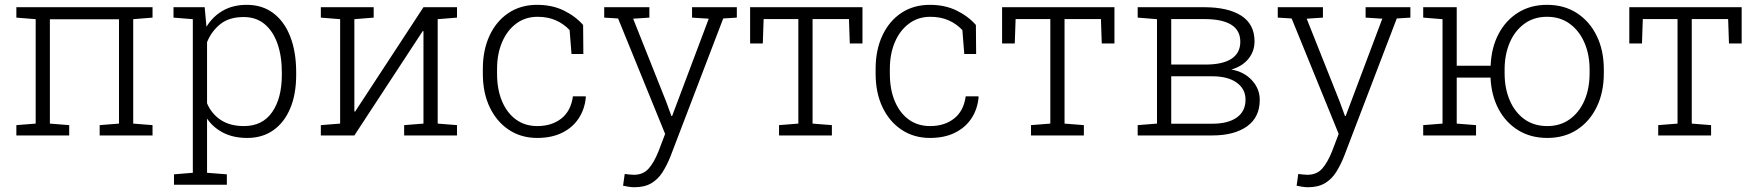

<svg xmlns="http://www.w3.org/2000/svg" viewBox="-20 -558 7244 791"><path d="M47.4 0V-42.5L127 -48.8V-479L47.4 -485.4V-528.3H608.4V-485.4L528.8 -479V-48.8L608.4 -42.5V0H390.6V-42.5L470.2 -48.8V-478.5H185.5V-48.8L265.1 -42.5V0Z M696.8 203.1V160.2L774.4 153.8V-479L694.8 -485.4V-528.3H823.2L830.6 -447.8Q856.9 -490.7 898.7 -514.4Q940.4 -538.1 997.1 -538.1Q1060.5 -538.1 1106.2 -503.7Q1151.9 -469.2 1176 -406.7Q1200.2 -344.2 1200.2 -259.8V-249.5Q1200.2 -170.4 1176 -112.3Q1151.9 -54.2 1106.7 -22Q1061.5 10.3 998.5 10.3Q942.4 10.3 900.6 -10.7Q858.9 -31.7 833 -69.3V153.8L914.6 160.2V203.1ZM984.9 -38.6Q1061.5 -38.6 1101.3 -96.2Q1141.1 -153.8 1141.1 -249.5V-259.8Q1141.1 -327.1 1123 -378.4Q1105 -429.7 1070.1 -458.7Q1035.2 -487.8 983.9 -487.8Q923.8 -487.8 887.5 -458.5Q851.1 -429.2 833 -384.3V-132.3Q851.6 -88.9 889.6 -63.7Q927.7 -38.6 984.9 -38.6Z M1301.8 0V-42.5L1381.3 -48.8V-479L1301.8 -485.4V-528.3H1439.9H1519.5V-485.4L1439.9 -479V-99.1L1442.9 -98.1L1724.6 -528.3H1783.2H1862.8V-485.4L1783.2 -479V-48.8L1862.8 -42.5V0H1645V-42.5L1724.6 -48.8V-429.2L1721.7 -430.2L1439.9 0Z M2193.4 10.3Q2127.4 10.3 2076.9 -22.9Q2026.4 -56.2 1997.8 -115.7Q1969.2 -175.3 1969.2 -253.9V-274.4Q1969.2 -351.6 1996.8 -411.1Q2024.4 -470.7 2074.7 -504.4Q2125 -538.1 2192.9 -538.1Q2254.4 -538.1 2302.2 -514.9Q2350.1 -491.7 2382.3 -455.1L2383.3 -335.4H2334.5L2326.7 -434.1Q2302.2 -460 2269.5 -474.4Q2236.8 -488.8 2194.3 -488.8Q2144.5 -488.8 2106.9 -460.9Q2069.3 -433.1 2048.6 -384.5Q2027.8 -335.9 2027.8 -274.4V-253.9Q2027.8 -189.5 2048.3 -140.9Q2068.8 -92.3 2106 -65.4Q2143.1 -38.6 2193.8 -38.6Q2252.9 -38.6 2292.5 -69.6Q2332 -100.6 2340.3 -161.1H2392.6L2393.6 -158.2Q2389.2 -108.4 2364 -70.3Q2338.9 -32.2 2295.7 -11Q2252.4 10.3 2193.4 10.3Z M2593.3 213.4Q2583 213.4 2568.6 211.2Q2554.2 209 2546.9 207L2553.7 158.7Q2560.5 159.7 2573 160.9Q2585.4 162.1 2591.3 162.1Q2629.4 162.1 2651.9 137Q2674.3 111.8 2692.9 65.4L2720.2 -6.3L2526.4 -481.9L2469.2 -485.4V-528.3H2655.3V-485.4L2588.4 -481L2724.1 -140.1L2746.1 -80.1H2749L2899.9 -481L2831.1 -485.4V-528.3H3015.6V-485.4L2959.5 -481.9L2742.7 85Q2728 122.1 2709.5 151.4Q2690.9 180.7 2663.1 197Q2635.3 213.4 2593.3 213.4Z M3189.5 0V-42.5L3269 -48.8V-479.5H3126L3122.6 -378.9H3070.3V-528.3H3533.2V-378.9H3481L3477.5 -479.5H3327.6V-48.8L3407.2 -42.5V0Z M3811.5 10.3Q3745.6 10.3 3695.1 -22.9Q3644.5 -56.2 3616 -115.7Q3587.4 -175.3 3587.4 -253.9V-274.4Q3587.4 -351.6 3615 -411.1Q3642.6 -470.7 3692.9 -504.4Q3743.2 -538.1 3811 -538.1Q3872.6 -538.1 3920.4 -514.9Q3968.3 -491.7 4000.5 -455.1L4001.5 -335.4H3952.6L3944.8 -434.1Q3920.4 -460 3887.7 -474.4Q3855 -488.8 3812.5 -488.8Q3762.7 -488.8 3725.1 -460.9Q3687.5 -433.1 3666.7 -384.5Q3646 -335.9 3646 -274.4V-253.9Q3646 -189.5 3666.5 -140.9Q3687 -92.3 3724.1 -65.4Q3761.2 -38.6 3812 -38.6Q3871.1 -38.6 3910.6 -69.6Q3950.2 -100.6 3958.5 -161.1H4010.7L4011.7 -158.2Q4007.3 -108.4 3982.2 -70.3Q3957 -32.2 3913.8 -11Q3870.6 10.3 3811.5 10.3Z M4227.5 0V-42.5L4307.1 -48.8V-479.5H4164.1L4160.6 -378.9H4108.4V-528.3H4571.3V-378.9H4519L4515.6 -479.5H4365.7V-48.8L4445.3 -42.5V0Z M4667 0V-42.5L4746.6 -48.8V-479L4667 -485.4V-528.3H4746.6H4940.4Q5039.6 -528.3 5094 -493.2Q5148.4 -458 5148.4 -387.7Q5148.4 -346.7 5123.3 -315.7Q5098.1 -284.7 5052.7 -271.5Q5105 -262.7 5137.5 -227.5Q5169.9 -192.4 5169.9 -146.5Q5169.9 -74.7 5117.4 -37.4Q5064.9 0 4974.1 0ZM4805.2 -48.3H4974.1Q5039.6 -48.3 5075.4 -74Q5111.3 -99.6 5111.3 -147.5Q5111.3 -191.4 5075 -217.5Q5038.6 -243.7 4974.1 -243.7H4805.2ZM4805.2 -292H4945.8Q5016.6 -292 5053.2 -315.7Q5089.8 -339.4 5089.8 -386.2Q5089.8 -479.5 4940.4 -479.5H4805.2Z M5368.2 213.4Q5357.9 213.4 5343.5 211.2Q5329.1 209 5321.8 207L5328.6 158.7Q5335.4 159.7 5347.9 160.9Q5360.4 162.1 5366.2 162.1Q5404.3 162.1 5426.8 137Q5449.2 111.8 5467.8 65.4L5495.1 -6.3L5301.3 -481.9L5244.1 -485.4V-528.3H5430.2V-485.4L5363.3 -481L5499 -140.1L5521 -80.1H5523.9L5674.8 -481L5606 -485.4V-528.3H5790.5V-485.4L5734.4 -481.9L5517.6 85Q5502.9 122.1 5484.4 151.4Q5465.8 180.7 5438 197Q5410.2 213.4 5368.2 213.4Z M6354.5 10.3Q6286.6 10.3 6235.1 -21.2Q6183.6 -52.7 6153.8 -108.6Q6124 -164.6 6120.6 -238.3H5981.4V-48.8L6061 -42.5V0H5843.3V-42.5L5922.9 -48.8V-479L5843.3 -485.4V-528.3H5981.4V-287.1H6121.1Q6124 -361.8 6153.8 -418.2Q6183.6 -474.6 6234.6 -506.3Q6285.6 -538.1 6353.5 -538.1Q6424.3 -538.1 6476.8 -503.9Q6529.3 -469.7 6558.3 -409.9Q6587.4 -350.1 6587.4 -272V-255.9Q6587.4 -177.7 6558.3 -117.7Q6529.3 -57.6 6477.1 -23.7Q6424.8 10.3 6354.5 10.3ZM6354.5 -38.6Q6408.7 -38.6 6448 -67.4Q6487.3 -96.2 6508.1 -145.3Q6528.8 -194.3 6528.8 -255.9V-272Q6528.8 -332.5 6507.8 -381.6Q6486.8 -430.7 6447.5 -459.7Q6408.2 -488.8 6353.5 -488.8Q6298.8 -488.8 6259.5 -459.7Q6220.2 -430.7 6199.5 -381.6Q6178.7 -332.5 6178.7 -272V-255.9Q6178.7 -194.3 6199.7 -145Q6220.7 -95.7 6260 -67.1Q6299.3 -38.6 6354.5 -38.6Z M6811.5 0V-42.5L6891.1 -48.8V-479.5H6748L6744.6 -378.9H6692.4V-528.3H7155.3V-378.9H7103L7099.6 -479.5H6949.7V-48.8L7029.3 -42.5V0Z"/></svg>

Font: Roboto Slab LO Light
Style: Regular
Weight: 300
Designer: Google
Version: Version 2.000